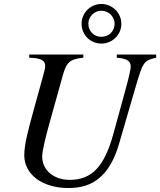

<svg xmlns="http://www.w3.org/2000/svg" viewBox="-20 -927 805 965"><path d="M590 -807C590 -862 545 -907 489 -907C435 -907 390 -862 390 -808C390 -752 433 -708 490 -708C545 -708 590 -753 590 -807ZM556 -807C556 -770 527 -742 489 -742C452 -742 424 -771 424 -808C424 -843 454 -873 489 -873C526 -873 556 -844 556 -807ZM765 -653H567V-637C620 -632 637 -621 637 -591C637 -582 630 -547 614 -488L550 -255C505 -91 443 -23 330 -23C252 -23 192 -70 192 -141C192 -163 205 -225 232 -320L295 -546C314 -615 331 -630 399 -637V-653H127V-637C189 -635 207 -622 207 -596C207 -584 203 -569 198 -551L146 -362C120 -267 102 -200 102 -146C102 -51 192 18 323 18C388 18 438 3 481 -34C524 -70 556 -128 578 -203L661 -488C699 -618 703 -623 765 -637Z"/></svg>

Font: STIXGeneral
Style: Italic
Weight: 400
Italic angle: -16.33°
Designer: MicroPress Inc., with final additions and corrections provided by Coen Hoffman, Elsevier (retired)
Version: Version 1.1.0